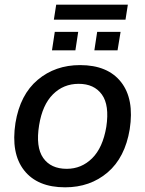

<svg xmlns="http://www.w3.org/2000/svg" viewBox="-20 -791 621 820"><path d="M258 9Q140 9 83 -63.5Q26 -136 46 -266Q66 -387 141 -450Q216 -513 322 -513Q440 -513 497 -440.5Q554 -368 534 -239Q514 -118 439.5 -54.5Q365 9 258 9ZM265 -70Q328 -70 373.5 -115Q419 -160 434 -249Q448 -342 415 -387.5Q382 -433 316 -433Q251 -433 206 -388Q161 -343 147 -256Q132 -163 164.5 -116.5Q197 -70 265 -70ZM210 -707 220 -771H526L516 -707ZM202 -576 214 -655H314L302 -576ZM383 -576 395 -655H495L482 -576Z"/></svg>

Font: Mulish SemiBold
Style: Italic
Weight: 600
Italic angle: -9°
Designer: Vernon Adams
Foundry: Vernon Adams
Version: Version 3.603; ttfautohint (v1.8.3)